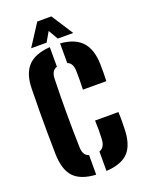

<svg xmlns="http://www.w3.org/2000/svg" viewBox="-179 -1064 874 1157"><g transform="rotate(-20 258.0 -485.5)"><path d="M230 9Q132 3 88.2 -44Q44.5 -91 42 -191Q40.5 -265.5 40 -332.8Q39.5 -400 40 -467.8Q40.5 -535.5 42 -611Q43.5 -706.5 88.8 -754.5Q134 -802.5 230 -809V-683.5Q192.5 -672 192 -618Q186 -400 192 -183Q192.5 -128 230 -116.5ZM330 -500Q331 -528 331.5 -559.2Q332 -590.5 331 -618Q330.5 -670.5 296 -683V-809Q389 -802 433.8 -753Q478.5 -704 481 -610Q482 -585.5 481.5 -555.2Q481 -525 480 -500ZM296 9V-116Q333 -128 335 -183Q336.5 -215.5 336.5 -241Q336.5 -266.5 335 -300H485Q486 -276 486 -245.5Q486 -215 485 -191Q482.5 -91 438.5 -44Q394.5 3 296 9ZM122 -841 212 -980H302L392 -841H293L257 -903L221 -841Z"/></g></svg>

Font: Big Shoulders Stencil Text Black
Style: Regular
Weight: 900
Designer: Patric King
Foundry: XO Type Co
Version: Version 1.000